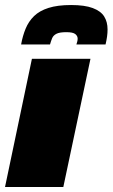

<svg xmlns="http://www.w3.org/2000/svg" viewBox="-22 -744 448 764"><path d="M-2 0 105 -510H338L230 0ZM62 -567Q68 -601 80 -630Q92 -659 113.5 -680Q135 -701 171 -712.5Q207 -724 261 -724Q315 -724 347 -712Q379 -700 392.5 -678.5Q406 -657 406 -627Q406 -613 404 -598.5Q402 -584 398 -567H282Q284 -573 285.5 -579Q287 -585 287 -590Q287 -601 277.5 -608.5Q268 -616 242 -616Q215 -616 202.5 -609.5Q190 -603 185.5 -592Q181 -581 177 -567Z"/></svg>

Font: Saira SemiExpanded Black
Style: Italic
Weight: 900
Width: 6
Italic angle: -12°
Designer: Hector Gatti with collaboration of the Omnibus-Type team
Foundry: Omnibus-Type
Version: Version 1.101